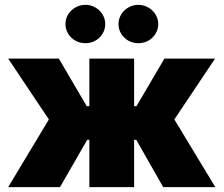

<svg xmlns="http://www.w3.org/2000/svg" viewBox="-20 -772 922 792"><path d="M181.6 -279.3 13.7 -530.3H222.7L337.9 -334H348.6V-530.3H533.2V-334H543L658.2 -530.3H867.2L699.2 -279.3L868.2 0H653.3L542 -195.3H533.2V0H348.6V-195.3H339.8L227.5 0H13.7ZM250 -672.9Q250 -694.3 261 -712.4Q272 -730.5 291 -741.2Q310.1 -752 333 -752Q354.5 -752 373.3 -741.2Q392.1 -730.5 403.1 -712.2Q414.1 -693.8 414.1 -672.9Q414.1 -651.4 403.1 -633.1Q392.1 -614.7 373.3 -604.2Q354.5 -593.8 333 -593.8Q310.1 -593.8 291 -604.2Q272 -614.7 261 -633.1Q250 -651.4 250 -672.9ZM468.8 -672.9Q468.8 -693.8 479.7 -712.2Q490.7 -730.5 509.5 -741.2Q528.3 -752 550.8 -752Q572.8 -752 591.6 -741.2Q610.4 -730.5 621.6 -712.2Q632.8 -693.8 632.8 -672.9Q632.8 -651.4 621.8 -633.1Q610.8 -614.7 591.8 -604.2Q572.8 -593.8 550.8 -593.8Q528.3 -593.8 509.5 -604.2Q490.7 -614.7 479.7 -633.1Q468.8 -651.4 468.8 -672.9Z"/></svg>

Font: Pretendard Std Black
Style: Regular
Weight: 900
Designer: Base glyphs from Inter by Rasmus Andersson; Hangeul glyphs from Noto Sans CJK(Source Han Sans) by Jang Soo-young and Kan
Foundry: Kil Hyung-jin
Version: Version 1.309